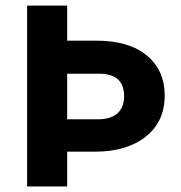

<svg xmlns="http://www.w3.org/2000/svg" viewBox="-20 -675 654 695"><path d="M78.1 -654.8H223.1V-527.8H329.1Q446.8 -527.8 511.5 -474.1Q576.2 -420.4 576.2 -329.1Q576.2 -234.9 507.6 -180.4Q439 -126 324.2 -126H223.1V0H78.1ZM338.9 -408.2H223.1V-243.2H334Q381.3 -243.2 405.3 -264.9Q429.2 -286.6 429.2 -327.1Q429.2 -408.2 338.9 -408.2Z"/></svg>

Font: IntelOne Mono Bold
Style: Regular
Weight: 700
Designer: Fred Shallcrass
Foundry: Frere-Jones Type LLC
Version: Version 1.200;hotconv 1.1.0;makeotfexe 2.6.0;FJTRelease1.2